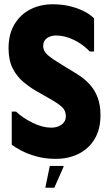

<svg xmlns="http://www.w3.org/2000/svg" viewBox="-20 -731 510 898"><path d="M450 -192Q450 -127 423 -81.5Q396 -36 348.5 -12Q301 12 240 12Q192 12 150.5 0.5Q109 -11 79 -27Q49 -43 35 -54V-209H55Q87 -179 133 -156.5Q179 -134 219 -134Q239 -134 254.5 -140.5Q270 -147 279 -159Q288 -171 288 -187Q288 -213 271.5 -229Q255 -245 220 -265L150 -305Q119 -323 89 -348Q59 -373 39.5 -411Q20 -449 20 -505Q20 -572 48 -618Q76 -664 122.5 -687.5Q169 -711 226 -711Q269 -711 305 -702.5Q341 -694 370.5 -679.5Q400 -665 420 -645V-490H400Q368 -524 325.5 -544.5Q283 -565 242 -565Q217 -565 199.5 -552.5Q182 -540 182 -516Q182 -491 205 -472Q228 -453 268 -429L340 -385Q374 -364 398.5 -337.5Q423 -311 436.5 -275.5Q450 -240 450 -192ZM234 147H192L213 45H277V50Z"/></svg>

Font: Phudu
Style: Bold
Weight: 700
Version: Version 1.005;gftools[0.9.23]